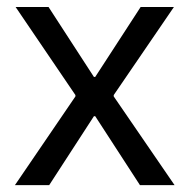

<svg xmlns="http://www.w3.org/2000/svg" viewBox="-20 -538 550 558"><path d="M256.8 -200.2H252.9L123 0H23.4L199.2 -257.8V-261.7L25.4 -517.6H121.1L252.9 -314.5H256.8L388.7 -517.6H485.4L310.5 -261.7V-257.8L487.3 0H386.7Z"/></svg>

Font: Reddit Sans Vanilla
Style: Regular
Weight: 400
Designer: Stephen Hutchings
Foundry: Reddit
Version: Version 1.013